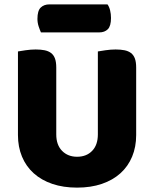

<svg xmlns="http://www.w3.org/2000/svg" viewBox="-20 -841 704 877"><path d="M602 -224Q602 -170 583.5 -125.5Q565 -81 530 -49.5Q495 -18 445 -1Q395 16 332 16Q269 16 219 -1Q169 -18 134 -49.5Q99 -81 80.5 -125.5Q62 -170 62 -224V-606Q73 -608 97 -611.5Q121 -615 143 -615Q166 -615 183.5 -611.5Q201 -608 213 -599Q225 -590 231 -574Q237 -558 237 -532V-227Q237 -179 263.5 -152Q290 -125 332 -125Q375 -125 401 -152Q427 -179 427 -227V-606Q438 -608 462 -611.5Q486 -615 508 -615Q531 -615 548.5 -611.5Q566 -608 578 -599Q590 -590 596 -574Q602 -558 602 -532ZM167 -693Q162 -704 156.5 -720.5Q151 -737 151 -755Q151 -792 166 -806.5Q181 -821 206 -821H471Q479 -810 483 -793.5Q487 -777 487 -759Q487 -722 472.5 -707.5Q458 -693 433 -693Z"/></svg>

Font: Baloo Tammudu
Style: Regular
Weight: 400
Designer: Omkar Shende and Ek Type
Foundry: Ek Type
Version: Version 1.443;PS 1.000;hotconv 16.6.51;makeotf.lib2.5.65220;